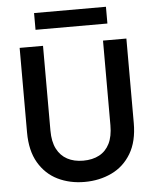

<svg xmlns="http://www.w3.org/2000/svg" viewBox="-59 -920 794 982"><g transform="rotate(-5 338.0 -429.5)"><path d="M336 12Q260 12 198.5 -18Q137 -48 100.5 -110Q64 -172 64 -266V-700H184V-265Q184 -208 203 -171Q222 -134 256.5 -115.5Q291 -97 338 -97Q386 -97 420.5 -115.5Q455 -134 473.5 -171Q492 -208 492 -265V-700H612V-266Q612 -172 575 -110Q538 -48 475 -18Q412 12 336 12ZM153 -785V-871H522V-785Z"/></g></svg>

Font: DM Sans 17pt SemiBold
Style: Regular
Weight: 600
Version: Version 4.004;gftools[0.9.30]